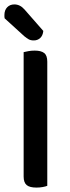

<svg xmlns="http://www.w3.org/2000/svg" viewBox="-24 -843 318 869"><path d="M190 -2Q183 1 169.5 3.5Q156 6 141 6Q110 6 96.5 -5.5Q83 -17 83 -44V-607Q91 -609 104.5 -611.5Q118 -614 133 -614Q162 -614 176 -603Q190 -592 190 -564ZM-3 -760Q-4 -764 -4 -768Q-4 -772 -4 -775Q-4 -797 8.5 -810Q21 -823 41 -823Q67 -823 87 -800L172 -703Q170 -682 158 -671Q146 -660 129 -660Q115 -660 106 -665Q97 -670 86 -679Z"/></svg>

Font: Baloo Thambi 2 Medium
Style: Regular
Weight: 500
Designer: Aadarsh Rajan and Ek Type
Foundry: Ek Type
Version: Version 1.640;hotconv 1.0.111;makeotfexe 2.5.65597; ttfautoh